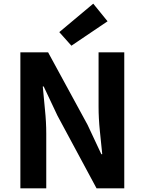

<svg xmlns="http://www.w3.org/2000/svg" viewBox="-20 -1026 789 1046"><path d="M91 0V-741H242L457 -346L532 -186H537Q531 -244 524 -313Q517 -382 517 -445V-741H657V0H506L293 -396L218 -555H213Q218 -495 225 -428Q232 -361 232 -297V0ZM369 -777 303 -851 488 -1006 566 -910Z"/></svg>

Font: Source Han Sans TC
Style: Bold
Weight: 700
Designer: Ryoko NISHIZUKA Ë•øÂ°öÊ∂ºÂ≠ê (kana, bopomofo & ideographs); Paul D. Hunt (Latin, Greek & Cyrillic); Sandoll Communicatio
Foundry: Adobe
Version: Version 2.004;hotconv 1.0.118;makeotfexe 2.5.65603